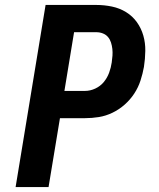

<svg xmlns="http://www.w3.org/2000/svg" viewBox="-20 -755 640 775"><path d="M176 0H43L164 -735H369Q401 -735 432 -728.5Q463 -722 489 -706Q515 -690 532.5 -665.5Q550 -641 558.5 -611.5Q567 -582 566.5 -549.5Q566 -517 561 -485Q556 -457 547 -429.5Q538 -402 522 -377.5Q506 -353 483.5 -333Q461 -313 434 -300Q407 -287 379 -282.5Q351 -278 323 -278H222ZM323 -388Q344 -388 364.5 -397.5Q385 -407 399 -424Q413 -441 420.5 -461.5Q428 -482 431 -503Q433 -517 434 -530.5Q435 -544 433.5 -557.5Q432 -571 428 -583.5Q424 -596 416 -605.5Q408 -615 395.5 -620Q383 -625 369 -625H279L240 -388Z"/></svg>

Font: Iosevka Extrabold Extended
Style: Italic
Weight: 800
Width: 7
Italic angle: -9°
Monospace: yes
Designer: Belleve Invis
Foundry: Belleve Invis
Version: Version 32.5.0; ttfautohint (v1.8.4)